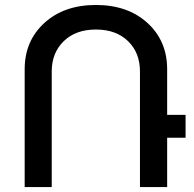

<svg xmlns="http://www.w3.org/2000/svg" viewBox="-20 -759 788 779"><path d="M658.2 -200.2V0H547.9V-469.2Q547.9 -544.9 499.5 -592Q451.2 -639.2 369.1 -639.2Q287.1 -639.2 238.5 -591.8Q189.9 -544.4 189.9 -469.2V0H80.1V-478Q80.1 -592.8 159.9 -665.8Q239.7 -738.8 369.1 -738.8Q498.5 -738.8 578.4 -665.8Q658.2 -592.8 658.2 -478V-293H732.9V-200.2Z"/></svg>

Font: Telcell.Market Med
Style: Regular
Weight: 500
Designer: Rasmus Andersson, Sedrak Mkrtchyan
Version: Version 3.019;git-0a5106e0b